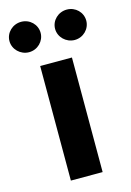

<svg xmlns="http://www.w3.org/2000/svg" viewBox="-164 -824 601 883"><g transform="rotate(-15 136.0 -382.5)"><path d="M60.4 -545.5V0H211.6V-545.5ZM170.8 -692.5C170.8 -653.1 204.5 -620 245.4 -620C286.6 -620 319.2 -653.1 319.2 -692.5C319.2 -732.6 286.6 -764.6 245.4 -764.6C204.5 -764.6 170.8 -732.6 170.8 -692.5ZM28.1 -620C69.2 -620 101.9 -653.1 101.9 -692.5C101.9 -732.6 69.2 -764.6 28.1 -764.6C-12.8 -764.6 -46.5 -732.6 -46.5 -692.5C-46.5 -653.1 -12.8 -620 28.1 -620Z"/></g></svg>

Font: Inter-Hewn
Style: Bold
Weight: 700
Designer: Rasmus Andersson
Foundry: rsms
Version: Version 3.012;git-f93a4a705